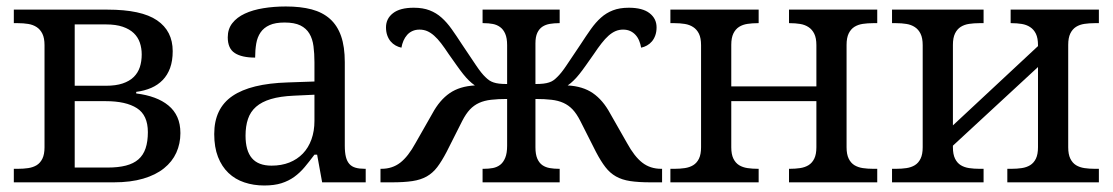

<svg xmlns="http://www.w3.org/2000/svg" viewBox="-20 -566 3454 596"><path d="M22.9 -536.1H314Q418.9 -536.1 467.5 -502.9Q516.1 -469.7 516.1 -407.2Q516.1 -377.4 508.1 -355.2Q500 -333 485.1 -317.6Q470.2 -302.2 449.5 -293.2Q428.7 -284.2 402.8 -280.8V-275.9Q434.6 -272 459.7 -262.7Q484.9 -253.4 502.9 -238.5Q521 -223.6 530.5 -202.4Q540 -181.2 540 -152.8Q540 -120.1 527.3 -92Q514.6 -64 489 -43.5Q463.4 -22.9 424.6 -11.5Q385.7 0 333 0H22.9V-42H36.1Q52.7 -42 67.6 -44.2Q82.5 -46.4 93.8 -53.2Q105 -60.1 111.6 -73.5Q118.2 -86.9 118.2 -108.9V-425.8Q118.2 -447.8 111.6 -461.2Q105 -474.6 93.8 -481.9Q82.5 -489.3 67.6 -491.7Q52.7 -494.1 36.1 -494.1H22.9ZM314 -45.9Q347.2 -45.9 370.8 -52Q394.5 -58.1 409.7 -71.3Q424.8 -84.5 431.9 -105.5Q439 -126.5 439 -155.8Q439 -208.5 405 -230.2Q371.1 -252 308.1 -252H211.9V-45.9ZM211.9 -490.2V-299.8H309.1Q339.4 -299.8 360.6 -306.9Q381.8 -314 395 -326.9Q408.2 -339.8 414.1 -357.7Q419.9 -375.5 419.9 -397Q419.9 -416.5 414.1 -433.6Q408.2 -450.7 395.3 -463.1Q382.3 -475.6 361.1 -482.9Q339.8 -490.2 309.1 -490.2Z M742.2 -145Q742.2 -98.1 762 -75Q781.7 -51.8 823.2 -51.8Q853.5 -51.8 878.2 -61.5Q902.8 -71.3 920.2 -89.4Q937.5 -107.4 946.8 -133.3Q956.1 -159.2 956.1 -190.9V-272L892.1 -269Q849.6 -267.1 821 -258.5Q792.5 -250 774.9 -234.6Q757.3 -219.2 749.8 -196.8Q742.2 -174.3 742.2 -145ZM863.3 -496.1Q834.5 -496.1 816.7 -488Q798.8 -480 788.8 -465.3Q778.8 -450.7 775.4 -430.7Q772 -410.6 772 -387.2Q730.5 -387.2 708.7 -401.4Q687 -415.5 687 -450.2Q687 -476.1 701.2 -494.1Q715.3 -512.2 740 -523.7Q764.6 -535.2 797.4 -540.5Q830.1 -545.9 867.2 -545.9Q913.1 -545.9 947.3 -536.9Q981.4 -527.8 1004.4 -507.3Q1027.3 -486.8 1038.8 -453.9Q1050.3 -420.9 1050.3 -373V-113.8Q1050.3 -92.8 1053.7 -79.1Q1057.1 -65.4 1064.5 -57.1Q1071.8 -48.8 1083.7 -45.4Q1095.7 -42 1112.3 -42H1115.2V0H980L964.4 -85.9H956.1Q940.4 -64.9 925.8 -47.4Q911.1 -29.8 893.6 -17.1Q876 -4.4 853.8 2.7Q831.5 9.8 800.3 9.8Q767.1 9.8 738.5 0.2Q710 -9.3 689.2 -29.1Q668.5 -48.8 656.7 -78.9Q645 -108.9 645 -149.9Q645 -229.5 701.7 -268.1Q758.3 -306.6 873 -310.1L956.1 -313V-373Q956.1 -399.9 953.1 -422.6Q950.2 -445.3 940.4 -461.7Q930.7 -478 912.4 -487.1Q894 -496.1 863.3 -496.1Z M1554.2 -425.8Q1554.2 -447.8 1548.3 -461.2Q1542.5 -474.6 1532.5 -481.9Q1522.5 -489.3 1509.5 -491.7Q1496.6 -494.1 1482.4 -494.1H1478V-536.1H1717.3V-494.1H1714.4Q1700.2 -494.1 1687 -491.9Q1673.8 -489.7 1663.8 -483.2Q1653.8 -476.6 1647.9 -464.1Q1642.1 -451.7 1642.1 -431.2V-305.2Q1656.7 -305.2 1666.7 -306.4Q1676.8 -307.6 1684.3 -310.1Q1691.9 -312.5 1697.5 -316.4Q1703.1 -320.3 1709 -326.2Q1721.7 -337.9 1739 -363.8Q1756.3 -389.6 1782.2 -428.2Q1799.3 -454.6 1814.2 -475.6Q1829.1 -496.6 1845.5 -511.2Q1861.8 -525.9 1882.6 -533.9Q1903.3 -542 1932.1 -542Q1974.6 -542 1996.3 -525.1Q2018.1 -508.3 2018.1 -481Q2018.1 -467.3 2014.2 -456.3Q2010.3 -445.3 2003.7 -437.5Q1997.1 -429.7 1988.3 -424.8Q1979.5 -419.9 1970.2 -418Q1968.3 -429.2 1964.1 -439.5Q1960 -449.7 1952.9 -457.5Q1945.8 -465.3 1936.3 -469.7Q1926.8 -474.1 1914.1 -474.1Q1901.9 -474.1 1890.9 -469.5Q1879.9 -464.8 1869.1 -455.3Q1858.4 -445.8 1847.2 -431.4Q1835.9 -417 1823.2 -397.9Q1809.6 -378.4 1798.8 -363.3Q1788.1 -348.1 1778.8 -336.4Q1769.5 -324.7 1760.7 -316.2Q1752 -307.6 1742.2 -300.8Q1789.1 -298.3 1820.3 -276.9Q1851.6 -255.4 1874 -213.9L1926.3 -122.1Q1949.2 -80.1 1973.9 -61Q1998.5 -42 2032.2 -42H2035.2V0H2000Q1961.9 0 1936.3 -3.9Q1910.6 -7.8 1892.1 -18.3Q1873.5 -28.8 1859.4 -47.1Q1845.2 -65.4 1830.1 -94.2L1781.2 -190.9Q1770 -212.9 1757.6 -226.1Q1745.1 -239.3 1729 -246.6Q1712.9 -253.9 1691.9 -256.3Q1670.9 -258.8 1642.1 -258.8V-108.9Q1642.1 -86.9 1647.9 -73.5Q1653.8 -60.1 1663.8 -53.2Q1673.8 -46.4 1687 -44.2Q1700.2 -42 1714.4 -42H1717.3V0H1478V-42H1482.4Q1497.1 -42 1510 -44.4Q1522.9 -46.9 1532.7 -54.4Q1542.5 -62 1548.3 -76.2Q1554.2 -90.3 1554.2 -113.8V-258.8Q1525.9 -258.8 1504.6 -256.3Q1483.4 -253.9 1467.3 -246.6Q1451.2 -239.3 1438.7 -226.1Q1426.3 -212.9 1415 -190.9L1366.2 -94.2Q1351.1 -65.4 1337.2 -47.1Q1323.2 -28.8 1304.7 -18.3Q1286.1 -7.8 1260.3 -3.9Q1234.4 0 1196.3 0H1161.1V-42H1164.1Q1197.8 -42 1222.4 -61Q1247.1 -80.1 1270 -122.1L1322.3 -213.9Q1344.7 -255.4 1376 -276.9Q1407.2 -298.3 1454.1 -300.8Q1444.3 -307.6 1435.5 -316.2Q1426.8 -324.7 1417.5 -336.4Q1408.2 -348.1 1397.5 -363.3Q1386.7 -378.4 1373 -397.9Q1360.4 -417 1349.4 -431.4Q1338.4 -445.8 1327.6 -455.3Q1316.9 -464.8 1305.9 -469.5Q1294.9 -474.1 1282.2 -474.1Q1270 -474.1 1260.3 -469.7Q1250.5 -465.3 1243.7 -457.5Q1236.8 -449.7 1232.4 -439.5Q1228 -429.2 1226.1 -418Q1216.8 -419.9 1208 -424.8Q1199.2 -429.7 1192.6 -437.5Q1186 -445.3 1182.1 -456.3Q1178.2 -467.3 1178.2 -481Q1178.2 -508.3 1200 -525.1Q1221.7 -542 1264.2 -542Q1293 -542 1313.7 -533.9Q1334.5 -525.9 1350.8 -511.2Q1367.2 -496.6 1382.1 -475.6Q1397 -454.6 1414.1 -428.2Q1439.9 -389.6 1457.3 -363.8Q1474.6 -337.9 1487.3 -326.2Q1493.2 -320.3 1499 -316.4Q1504.9 -312.5 1512.2 -310.1Q1519.5 -307.6 1529.5 -306.4Q1539.6 -305.2 1554.2 -305.2Z M2703.1 -536.1V-494.1H2689.9Q2673.3 -494.1 2658.4 -491.9Q2643.6 -489.7 2632.3 -482.7Q2621.1 -475.6 2614.5 -462.2Q2607.9 -448.7 2607.9 -426.8V-108.9Q2607.9 -86.9 2614.5 -73.5Q2621.1 -60.1 2632.3 -53.2Q2643.6 -46.4 2658.4 -44.2Q2673.3 -42 2689.9 -42H2703.1V0H2429.2V-42H2432.1Q2448.7 -42 2463.6 -44.2Q2478.5 -46.4 2489.7 -53.2Q2501 -60.1 2507.6 -73.5Q2514.2 -86.9 2514.2 -108.9V-252H2250V-108.9Q2250 -86.9 2256.6 -73.5Q2263.2 -60.1 2274.4 -53.2Q2285.6 -46.4 2300.5 -44.2Q2315.4 -42 2332 -42H2335V0H2061V-42H2074.2Q2090.8 -42 2105.7 -44.2Q2120.6 -46.4 2131.8 -53.2Q2143.1 -60.1 2149.7 -73.5Q2156.2 -86.9 2156.2 -108.9V-425.8Q2156.2 -447.8 2149.7 -461.2Q2143.1 -474.6 2131.8 -481.9Q2120.6 -489.3 2105.7 -491.7Q2090.8 -494.1 2074.2 -494.1H2061V-536.1H2335V-494.1H2332Q2315.4 -494.1 2300.5 -491.9Q2285.6 -489.7 2274.4 -482.7Q2263.2 -475.6 2256.6 -462.2Q2250 -448.7 2250 -426.8V-297.9H2514.2V-425.8Q2514.2 -447.8 2507.6 -461.2Q2501 -474.6 2489.7 -481.9Q2478.5 -489.3 2463.6 -491.7Q2448.7 -494.1 2432.1 -494.1H2429.2V-536.1Z M3391.1 -536.1V-494.1H3377.9Q3361.3 -494.1 3346.4 -491.9Q3331.5 -489.7 3320.3 -482.7Q3309.1 -475.6 3302.5 -462.2Q3295.9 -448.7 3295.9 -426.8V-108.9Q3295.9 -86.9 3302.5 -73.5Q3309.1 -60.1 3320.3 -53.2Q3331.5 -46.4 3346.4 -44.2Q3361.3 -42 3377.9 -42H3391.1V0H3106.9V-42H3120.1Q3136.7 -42 3151.6 -44.2Q3166.5 -46.4 3177.7 -53.2Q3189 -60.1 3195.6 -73.5Q3202.1 -86.9 3202.1 -108.9V-357.9L2938 -113.8V-108.9Q2938 -86.9 2944.6 -73.5Q2951.2 -60.1 2962.4 -53.2Q2973.6 -46.4 2988.5 -44.2Q3003.4 -42 3020 -42H3033.2V0H2749V-42H2762.2Q2778.8 -42 2793.7 -44.2Q2808.6 -46.4 2819.8 -53.2Q2831.1 -60.1 2837.6 -73.5Q2844.2 -86.9 2844.2 -108.9V-425.8Q2844.2 -447.8 2837.6 -461.2Q2831.1 -474.6 2819.8 -481.9Q2808.6 -489.3 2793.7 -491.7Q2778.8 -494.1 2762.2 -494.1H2749V-536.1H3033.2V-494.1H3020Q3003.4 -494.1 2988.5 -491.9Q2973.6 -489.7 2962.4 -482.7Q2951.2 -475.6 2944.6 -462.2Q2938 -448.7 2938 -426.8V-176.8L3202.1 -422.9V-425.8Q3202.1 -447.8 3195.6 -461.2Q3189 -474.6 3177.7 -481.9Q3166.5 -489.3 3151.6 -491.7Q3136.7 -494.1 3120.1 -494.1H3117.2V-536.1Z"/></svg>

Font: Droid Serif
Style: Regular
Weight: 400
Designer: Monotype Design team
Foundry: Monotype Imaging Inc.
Version: Version 1.03